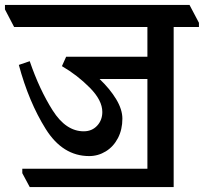

<svg xmlns="http://www.w3.org/2000/svg" viewBox="-60 -677 823 775"><path d="M743 -585V-568H641V78H60L30 22V4H535V-358H342Q384 -318 409 -276.5Q434 -235 434 -198Q434 -154 416 -119.5Q398 -85 367 -66Q336 -47 300 -47Q193 -47 124.5 -156.5Q56 -266 16 -415L60 -430Q99 -316 152.5 -231.5Q206 -147 278 -147Q311 -147 332 -169.5Q353 -192 353 -225Q353 -272 302.5 -323Q252 -374 190 -410L207 -448H535V-568H-3L-40 -639V-657H705Z"/></svg>

Font: Martel
Style: Bold
Weight: 700
Designer: Dan Reynolds
Foundry: Dan Reynolds
Version: Version 1.001; ttfautohint (v1.1) -l 5 -r 5 -G 72 -x 0 -D la